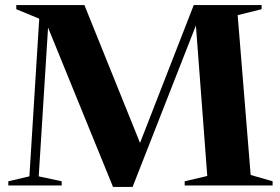

<svg xmlns="http://www.w3.org/2000/svg" viewBox="-20 -735 1110 761"><path d="M973.5 -41.5 1060.5 -16.5V0H712V-16.5L801.5 -37.5L756.5 -634L505.5 6H428L170.5 -625.5L133.5 -36L224.5 -16.5V0H13V-16.5L96.5 -36L135.5 -661L44.5 -698.5V-715H314.5L535 -168.5L748 -715H1017V-698.5L922 -675Z"/></svg>

Font: Newsreader Display SemiBold
Style: Regular
Weight: 600
Designer: Hugues Gentile
Foundry: Production Type
Version: Version 1.001